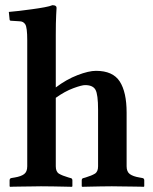

<svg xmlns="http://www.w3.org/2000/svg" viewBox="-20 -718 590 740"><path d="M468 -77Q468 -56 480.5 -47Q493 -38 517 -34L528 -32Q536 -31 536 -23V0L534 2Q534 2 520.5 1.5Q507 1 487 1Q467 1 446.5 0.5Q426 0 411 0Q394 0 366.5 0.5Q339 1 318 1.5Q297 2 297 2L295 0V-23Q295 -31 303 -32L310 -34Q333 -41 345.5 -48.5Q358 -56 358 -77V-295Q358 -354 348 -372Q338 -390 308 -390Q295 -390 262.5 -378Q230 -366 195 -341V-77Q195 -56 207.5 -48.5Q220 -41 244 -34L251 -32Q259 -31 259 -23V0L257 2Q257 2 235.5 1.5Q214 1 186 0.5Q158 0 138 0Q125 0 105 0.5Q85 1 65.5 1Q46 1 32.5 1.5Q19 2 19 2L17 0V-23Q17 -31 25 -32L37 -34Q61 -38 73 -47Q85 -56 85 -77V-563Q85 -612 77.5 -624Q70 -636 55 -636L23 -638Q17 -638 17 -643L14 -672Q29 -673 53.5 -676Q78 -679 104 -682.5Q130 -686 151.5 -690Q173 -694 182 -698Q198 -698 198 -688Q198 -688 196.5 -660Q195 -632 195 -583V-381Q236 -412 279 -428.5Q322 -445 350 -445Q415 -445 441.5 -404Q468 -363 468 -284Z"/></svg>

Font: Libertinus Serif SemiBold
Style: Regular
Weight: 600
Designer: Philipp H. Poll, Khaled Hosny
Foundry: Caleb Maclennan
Version: Version 7.051;RELEASE